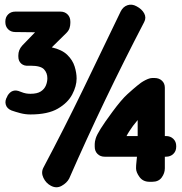

<svg xmlns="http://www.w3.org/2000/svg" viewBox="-20 -759 783 827"><path d="M199 41Q178 30 167 7Q156 -16 167 -37Q256 -205 337.5 -373Q419 -541 500 -710Q510 -730 529 -736.5Q548 -743 568 -732Q591 -720 601 -701.5Q611 -683 601 -664Q513 -495 432.5 -327Q352 -159 278 10Q268 29 245.5 41.5Q223 54 199 41ZM624 24Q596 24 581 3.5Q566 -17 566 -34Q566 -47 567.5 -59.5Q569 -72 570 -84H431Q412 -84 400 -96Q388 -108 388 -127V-139Q388 -149 392.5 -163.5Q397 -178 413.5 -204.5Q430 -231 464 -277Q503 -330 529 -353.5Q555 -377 571 -390Q587 -404 605.5 -413.5Q624 -423 636 -423H646Q665 -423 677.5 -411.5Q690 -400 690 -381V-173H695Q714 -173 726.5 -161Q739 -149 739 -130V-127Q739 -108 726.5 -96Q714 -84 695 -84H690Q690 -72 690 -59Q690 -46 690 -34Q690 -13 676.5 5.5Q663 24 636 24ZM525 -173H573V-242Q569 -236 563.5 -230Q558 -224 553 -217Q545 -206 537.5 -194.5Q530 -183 525 -173ZM283 -660Q283 -649 279.5 -638Q276 -627 266 -617L203 -555Q247 -545 270 -522.5Q293 -500 301.5 -472.5Q310 -445 310 -421Q310 -388 291 -352Q272 -316 229 -291Q186 -266 111 -266Q89 -266 68 -271.5Q47 -277 30 -283Q10 -291 5 -308Q0 -325 11 -343L12 -346Q32 -380 68 -364Q83 -358 92.5 -356.5Q102 -355 111 -355Q140 -355 155.5 -365Q171 -375 177.5 -390.5Q184 -406 184 -422Q184 -445 169.5 -460.5Q155 -476 111 -476Q110 -476 108 -476Q106 -476 104 -476Q84 -474 71.5 -485Q59 -496 59 -515V-521Q59 -532 63 -542.5Q67 -553 76 -563L131 -620L46 -621Q27 -621 15 -633Q3 -645 3 -664V-666Q3 -685 15 -697Q27 -709 46 -709H240Q259 -709 271 -697Q283 -685 283 -666Z"/></svg>

Font: Winky Sans ExtraBold
Style: Regular
Weight: 800
Designer: Simon Atzbach
Foundry: typofactur
Version: Version 1.205